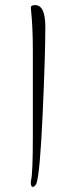

<svg xmlns="http://www.w3.org/2000/svg" viewBox="-20 -646 259 754"><path d="M123 75Q116 88 109 88Q106 88 104.5 86Q103 84 102 81Q101 78 101 73Q101 68 102 62Q109 34 109 -111V-444Q109 -499 107 -537.5Q105 -576 103 -593.5Q101 -611 101 -616Q101 -626 118 -626Q158 -626 158 -540Q158 -431 147.5 -198Q137 35 123 75Z"/></svg>

Font: Bilbo Swash Caps
Style: Regular
Weight: 400
Designer: Robert E. Leuschke
Foundry: Robert E. Leuschke
Version: Version 1.003